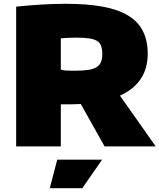

<svg xmlns="http://www.w3.org/2000/svg" viewBox="-20 -770 839 1010"><path d="M281 70H517L413 220H242ZM405 -223Q387 -222 368 -221.5Q349 -221 329 -221H300V0H65V-735Q207 -750 325 -750Q439 -750 520.5 -735Q602 -720 654.5 -688Q707 -656 732 -606Q757 -556 757 -487Q757 -333 611 -267L799 0H530ZM371 -398Q414 -398 442.5 -402Q471 -406 487.5 -416.5Q504 -427 511 -443.5Q518 -460 518 -486Q518 -511 512 -528Q506 -545 491 -554.5Q476 -564 449.5 -568Q423 -572 383 -572Q366 -572 341 -571Q316 -570 300 -568V-404Q312 -400 326.5 -399Q341 -398 371 -398Z"/></svg>

Font: Encode Sans Wide
Style: Black
Weight: 900
Designer: Pablo Impallari, Andres Torresi
Foundry: Pablo Impallari, Andres Torresi
Version: Version 1.000; ttfautohint (v1.00) -l 8 -r 50 -G 200 -x 14 -